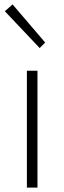

<svg xmlns="http://www.w3.org/2000/svg" viewBox="-20 -851 291 871"><path d="M102 0V-530H150V0ZM160 -633 2 -800 37 -831 185 -658Z"/></svg>

Font: Noto Sans KR ExtraLight
Style: Regular
Weight: 250
Designer: Ryoko NISHIZUKA  (kana, bopomofo & ideographs); Paul D. Hunt (Latin, Greek & Cyrillic); Sandoll Communications , Soo-you
Foundry: Adobe
Version: Version 2.004-H2;hotconv 1.0.118;makeotfexe 2.5.65603